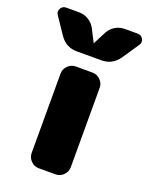

<svg xmlns="http://www.w3.org/2000/svg" viewBox="-192 -846 718 922"><g transform="rotate(20 166.5 -385.0)"><path d="M209 -520Q232 -520 249 -503Q266 -486 266 -463V-57Q266 -34 249 -17Q232 0 209 0H123Q100 0 83 -17Q66 -34 66 -57V-463Q66 -486 83 -503Q100 -520 123 -520ZM349 -770Q367 -770 376 -754Q385 -738 375 -723L317 -637Q284 -590 229 -590H103Q47 -590 15 -637L-43 -723Q-53 -738 -44 -754Q-35 -770 -17 -770H49Q75 -770 97.5 -756.5Q120 -743 132 -720L165 -656Q165 -655 166 -655Q167 -655 167 -656L200 -720Q212 -743 234 -756.5Q256 -770 283 -770Z"/></g></svg>

Font: Rounded Mplus 1c Black
Style: Regular
Weight: 900
Version: Version 1.059.20150529